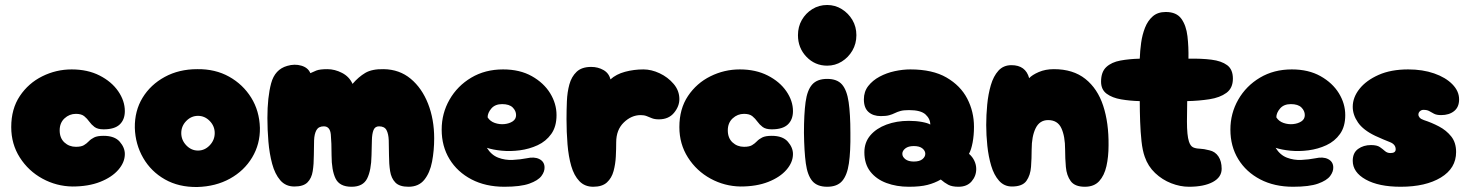

<svg xmlns="http://www.w3.org/2000/svg" viewBox="-20 -748 5889 769"><path d="M270 -1Q206 -2 150 -32.5Q94 -63 59.5 -117Q25 -171 25 -239Q25 -312 59.5 -363.5Q94 -415 149.5 -442.5Q205 -470 267 -470Q331 -470 379 -445.5Q427 -421 453.5 -382.5Q480 -344 480 -303Q480 -269 459.5 -249.5Q439 -230 395 -230Q371 -230 358.5 -239.5Q346 -249 337.5 -261Q329 -273 317.5 -282.5Q306 -292 284 -292Q258 -292 238.5 -274Q219 -256 219 -226Q219 -195 238 -177.5Q257 -160 284 -160Q305 -160 316 -166.5Q327 -173 335.5 -182Q344 -191 357 -197.5Q370 -204 395 -204Q439 -204 459.5 -180.5Q480 -157 480 -131Q480 -98 454 -68Q428 -38 381 -19.5Q334 -1 270 -1Z M770 1Q696 2 640.5 -29.5Q585 -61 553.5 -115.5Q522 -170 520 -236Q519 -304 551 -356.5Q583 -409 640 -440Q697 -471 770 -471Q842 -472 897.5 -441Q953 -410 986 -357Q1019 -304 1021 -236Q1022 -171 990 -117.5Q958 -64 901 -32.5Q844 -1 770 1ZM773 -145Q800 -145 820 -166Q840 -187 840 -215Q840 -243 820 -263.5Q800 -284 773 -284Q746 -284 726 -263.5Q706 -243 706 -215Q706 -187 726 -166Q746 -145 773 -145Z M1388 0Q1340 0 1324 -33Q1308 -66 1308 -126Q1308 -176 1305 -209Q1302 -242 1277 -242Q1256 -242 1247.5 -227Q1239 -212 1238 -186Q1237 -160 1237 -126Q1237 -91 1232.5 -62.5Q1228 -34 1211.5 -17.5Q1195 -1 1159 -1Q1124 -1 1102.5 -26Q1081 -51 1070 -92Q1059 -133 1055 -181Q1051 -229 1051 -275Q1051 -359 1066 -414.5Q1081 -470 1130 -484Q1160 -493 1187 -485Q1214 -477 1223 -455Q1233 -460 1247 -465.5Q1261 -471 1291 -471Q1321 -471 1350 -456Q1379 -441 1392 -412Q1416 -440 1443 -456Q1470 -472 1517 -471Q1580 -470 1625 -432.5Q1670 -395 1694.5 -332.5Q1719 -270 1719 -194Q1719 -145 1710.5 -100.5Q1702 -56 1679.5 -28Q1657 0 1616 0Q1580 0 1563.5 -17Q1547 -34 1542.5 -62.5Q1538 -91 1538 -126Q1538 -160 1537 -186Q1536 -212 1528 -227Q1520 -242 1498 -242Q1482 -242 1476 -227Q1470 -212 1469.5 -186Q1469 -160 1468 -126Q1467 -66 1450.5 -33Q1434 0 1388 0Z M2000 0Q1925 0 1868.5 -29.5Q1812 -59 1780.5 -110.5Q1749 -162 1749 -229Q1749 -294 1780.5 -349Q1812 -404 1867.5 -437Q1923 -470 1995 -470Q2062 -470 2110 -443Q2158 -416 2183.5 -374.5Q2209 -333 2209 -287Q2209 -241 2188 -211.5Q2167 -182 2133.5 -166.5Q2100 -151 2062 -146Q2024 -141 1989 -144.5Q1954 -148 1930 -156Q1948 -127 1975.5 -116.5Q2003 -106 2033.5 -107.5Q2064 -109 2089 -114Q2120 -121 2140 -111Q2160 -101 2161 -79Q2162 -61 2148.5 -43Q2135 -25 2100 -12.5Q2065 0 2000 0ZM1933 -278Q1943 -262 1962 -255.5Q1981 -249 2000.5 -251Q2020 -253 2033.5 -262Q2047 -271 2047 -287Q2047 -304 2033.5 -317.5Q2020 -331 1991 -331Q1963 -331 1948 -313.5Q1933 -296 1933 -278Z M2356 0Q2322 0 2300.5 -22.5Q2279 -45 2268 -83Q2257 -121 2253 -170Q2249 -219 2249 -271Q2249 -306 2250.5 -342.5Q2252 -379 2260.5 -410Q2269 -441 2289.5 -460.5Q2310 -480 2348 -480Q2375 -480 2397 -467.5Q2419 -455 2425 -430Q2448 -451 2483.5 -460.5Q2519 -470 2557 -470Q2589 -470 2622 -454.5Q2655 -439 2678 -412Q2701 -385 2701 -351Q2701 -322 2679.5 -296Q2658 -270 2619 -270Q2602 -270 2591 -274.5Q2580 -279 2570 -283Q2560 -287 2546 -287Q2509 -287 2478.5 -257.5Q2448 -228 2448 -178Q2448 -152 2446.5 -121.5Q2445 -91 2437.5 -63Q2430 -35 2411 -17.5Q2392 0 2356 0Z M2946 -1Q2882 -2 2826 -32.5Q2770 -63 2735.5 -117Q2701 -171 2701 -239Q2701 -312 2735.5 -363.5Q2770 -415 2825.5 -442.5Q2881 -470 2943 -470Q3007 -470 3055 -445.5Q3103 -421 3129.5 -382.5Q3156 -344 3156 -303Q3156 -269 3135.5 -249.5Q3115 -230 3071 -230Q3047 -230 3034.5 -239.5Q3022 -249 3013.5 -261Q3005 -273 2993.5 -282.5Q2982 -292 2960 -292Q2934 -292 2914.5 -274Q2895 -256 2895 -226Q2895 -195 2914 -177.5Q2933 -160 2960 -160Q2981 -160 2992 -166.5Q3003 -173 3011.5 -182Q3020 -191 3033 -197.5Q3046 -204 3071 -204Q3115 -204 3135.5 -180.5Q3156 -157 3156 -131Q3156 -98 3130 -68Q3104 -38 3057 -19.5Q3010 -1 2946 -1Z M3293 -485Q3244 -485 3210 -520.5Q3176 -556 3176 -607Q3176 -641 3191.5 -668Q3207 -695 3233.5 -711.5Q3260 -728 3293 -728Q3325 -728 3351.5 -711.5Q3378 -695 3394 -668Q3410 -641 3410 -607Q3410 -573 3394 -545.5Q3378 -518 3351.5 -501.5Q3325 -485 3293 -485ZM3293 0Q3253 0 3233.5 -23Q3214 -46 3207.5 -93.5Q3201 -141 3200 -216Q3200 -291 3206.5 -339Q3213 -387 3233 -409.5Q3253 -432 3293 -432Q3333 -432 3352.5 -409.5Q3372 -387 3379 -339Q3386 -291 3386 -216Q3387 -141 3380 -93.5Q3373 -46 3353 -23Q3333 0 3293 0Z M3620 0Q3571 0 3530.5 -15Q3490 -30 3466 -60.5Q3442 -91 3442 -138Q3442 -178 3466 -206Q3490 -234 3530.5 -249Q3571 -264 3620 -264Q3649 -264 3673 -259.5Q3697 -255 3706 -249Q3706 -272 3687 -289.5Q3668 -307 3621 -307Q3599 -307 3586.5 -303.5Q3574 -300 3564 -295Q3554 -290 3541.5 -286.5Q3529 -283 3508 -283Q3477 -283 3458.5 -299.5Q3440 -316 3440 -350Q3440 -381 3457.5 -403.5Q3475 -426 3503 -441Q3531 -456 3563.5 -463Q3596 -470 3626 -470Q3715 -470 3771 -437.5Q3827 -405 3854 -353Q3881 -301 3881 -240Q3881 -206 3875.5 -177Q3870 -148 3861 -132Q3875 -120 3882.5 -104Q3890 -88 3890 -71Q3890 -43 3871.5 -21.5Q3853 0 3819 0Q3793 0 3778 -8Q3763 -16 3748 -29Q3724 -15 3695 -7.5Q3666 0 3620 0ZM3640 -101Q3663 -101 3674.5 -110.5Q3686 -120 3686 -132Q3686 -144 3674.5 -153.5Q3663 -163 3640 -163Q3618 -163 3606 -153.5Q3594 -144 3594 -132Q3594 -120 3606 -110.5Q3618 -101 3640 -101Z M4325 0Q4285 0 4268.5 -22.5Q4252 -45 4249 -79.5Q4246 -114 4246 -149Q4246 -202 4231 -234.5Q4216 -267 4178 -267Q4144 -267 4128 -234.5Q4112 -202 4112 -149Q4112 -114 4109.5 -80Q4107 -46 4091 -23.5Q4075 -1 4033 -1Q4002 -1 3981.5 -24Q3961 -47 3950 -84Q3939 -121 3934.5 -164Q3930 -207 3930 -247Q3930 -287 3934 -329Q3938 -371 3948.5 -407Q3959 -443 3979 -465Q3999 -487 4031 -487Q4088 -487 4102 -435Q4114 -448 4140.5 -459.5Q4167 -471 4201 -471Q4278 -471 4327 -432Q4376 -393 4398.5 -324.5Q4421 -256 4420 -166Q4420 -120 4411.5 -82.5Q4403 -45 4382.5 -22.5Q4362 0 4325 0Z M4742 0Q4707 0 4671 -14Q4635 -28 4606.5 -55Q4578 -82 4565 -120Q4556 -145 4552 -182Q4548 -219 4546.5 -261Q4545 -303 4545 -343Q4506 -344 4470.5 -350Q4435 -356 4412.5 -372.5Q4390 -389 4390 -421Q4390 -460 4411 -479.5Q4432 -499 4467.5 -505.5Q4503 -512 4545 -513Q4546 -544 4550.5 -576.5Q4555 -609 4566 -637Q4577 -665 4597 -682.5Q4617 -700 4649 -700Q4692 -700 4711.5 -673Q4731 -646 4736 -603Q4741 -560 4740 -513Q4792 -514 4832 -509Q4872 -504 4895 -487Q4918 -470 4918 -433Q4918 -395 4892 -376Q4866 -357 4824 -350.5Q4782 -344 4735 -343Q4735 -324 4734.5 -303.5Q4734 -283 4734 -262Q4734 -205 4742 -181Q4748 -163 4758.5 -158Q4769 -153 4785 -152.5Q4801 -152 4824 -146Q4847 -141 4860 -121.5Q4873 -102 4873 -72Q4873 -38 4837.5 -19Q4802 0 4742 0Z M5159 0Q5084 0 5027.5 -29.5Q4971 -59 4939.5 -110.5Q4908 -162 4908 -229Q4908 -294 4939.5 -349Q4971 -404 5026.5 -437Q5082 -470 5154 -470Q5221 -470 5269 -443Q5317 -416 5342.5 -374.5Q5368 -333 5368 -287Q5368 -241 5347 -211.5Q5326 -182 5292.5 -166.5Q5259 -151 5221 -146Q5183 -141 5148 -144.5Q5113 -148 5089 -156Q5107 -127 5134.5 -116.5Q5162 -106 5192.5 -107.5Q5223 -109 5248 -114Q5279 -121 5299 -111Q5319 -101 5320 -79Q5321 -61 5307.5 -43Q5294 -25 5259 -12.5Q5224 0 5159 0ZM5092 -278Q5102 -262 5121 -255.5Q5140 -249 5159.5 -251Q5179 -253 5192.5 -262Q5206 -271 5206 -287Q5206 -304 5192.5 -317.5Q5179 -331 5150 -331Q5122 -331 5107 -313.5Q5092 -296 5092 -278Z M5590 0Q5502 0 5450 -29Q5398 -58 5398 -104Q5398 -136 5419.5 -151.5Q5441 -167 5471 -167Q5495 -167 5506.5 -159Q5518 -151 5527 -143Q5536 -135 5549 -135Q5570 -135 5570 -150Q5570 -170 5546.5 -179Q5523 -188 5488 -204Q5440 -227 5419 -257.5Q5398 -288 5398 -320Q5398 -358 5425 -392Q5452 -426 5501.5 -448Q5551 -470 5620 -470Q5678 -470 5724 -454Q5770 -438 5797 -410.5Q5824 -383 5824 -350Q5824 -319 5804 -303Q5784 -287 5752 -287Q5734 -287 5723.5 -292.5Q5713 -298 5704.5 -303Q5696 -308 5681 -308Q5673 -308 5667 -302.5Q5661 -297 5661 -289Q5661 -283 5666 -277Q5671 -271 5683 -267Q5714 -257 5743.5 -241.5Q5773 -226 5792.5 -201.5Q5812 -177 5812 -139Q5812 -74 5751 -37Q5690 0 5590 0Z"/></svg>

Font: Cherry Bomb One
Style: Regular
Weight: 400
Designer: satsuyako
Foundry: satsuyako
Version: Version 4.100; ttfautohint (v1.8.3)